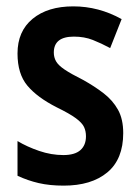

<svg xmlns="http://www.w3.org/2000/svg" viewBox="-20 -624 437 603"><path d="M367 -206Q367 -124 317 -82.5Q267 -41 180 -41Q136 -41 101.5 -49Q67 -57 35 -72V-181Q65 -163 103 -150Q141 -137 179 -137Q215 -137 232.5 -152.5Q250 -168 250 -196Q250 -212 244 -225Q238 -238 218.5 -252.5Q199 -267 158 -287Q97 -318 66 -355Q35 -392 35 -456Q35 -526 82.5 -565Q130 -604 210 -604Q290 -604 362 -564L326 -473Q298 -488 271.5 -498.5Q245 -509 212 -509Q149 -509 149 -459Q149 -444 156 -431.5Q163 -419 183 -405.5Q203 -392 241 -373Q277 -353 305.5 -331Q334 -309 350.5 -279.5Q367 -250 367 -206Z"/></svg>

Font: Noto Sans Tamil UI Condensed SemiBold
Style: Regular
Weight: 600
Width: 3
Designer: Jelle Bosma - Monotype Design Team
Foundry: Monotype Imaging Inc.
Version: Version 2.004; ttfautohint (v1.8.4.7-5d5b)